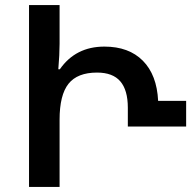

<svg xmlns="http://www.w3.org/2000/svg" viewBox="-20 -734 771 754"><path d="M94 -714H214V-562Q214 -520 209 -462H215Q277 -551 390 -551Q486 -551 541 -495.5Q596 -440 601 -338H711V-237H482V-311Q482 -380 452.5 -414.5Q423 -449 361 -449Q284 -449 249 -405Q214 -361 214 -264V0H94Z"/></svg>

Font: Noto Sans Georgian Medium
Style: Regular
Weight: 500
Designer: Monotype Design team
Foundry: Monotype Imaging Inc.
Version: Version 1.000